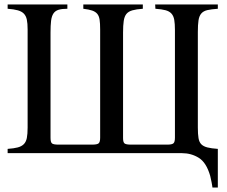

<svg xmlns="http://www.w3.org/2000/svg" viewBox="-20 -682 1013 855"><path d="M926 153Q926 152 925 145.5Q924 139 922.5 131Q921 123 919 114.5Q917 106 916 101Q899 42 865.5 21Q832 0 790 0H14V-19Q42 -21 59 -25.5Q76 -30 86 -40Q96 -50 99.5 -67.5Q103 -85 103 -114V-551Q103 -578 99.5 -594.5Q96 -611 86.5 -621Q77 -631 59.5 -636Q42 -641 14 -643V-662H280V-643Q256 -643 241 -638.5Q226 -634 218 -622Q210 -610 207.5 -589.5Q205 -569 205 -538V-68Q205 -48 212 -43Q219 -38 240 -38H391Q412 -38 419 -43.5Q426 -49 426 -69V-551Q426 -578 423.5 -594.5Q421 -611 413 -620.5Q405 -630 390.5 -635Q376 -640 351 -643V-662H616V-643Q587 -641 569.5 -636Q552 -631 543 -620Q534 -609 531 -589Q528 -569 528 -538V-67Q528 -48 535 -43Q542 -38 563 -38H726Q745 -38 752 -43.5Q759 -49 759 -69V-549Q759 -576 756 -593.5Q753 -611 743.5 -621.5Q734 -632 717 -636.5Q700 -641 672 -643L671 -662H950V-643Q921 -641 903.5 -637Q886 -633 876.5 -622Q867 -611 864 -591.5Q861 -572 861 -540V-114Q861 -85 864 -67Q867 -49 876.5 -39.5Q886 -30 903.5 -25.5Q921 -21 950 -19V153Z"/></svg>

Font: STIXGeneralUnicodeRegular
Style: Regular
Weight: 400
Designer: MicroPress Inc., with final additions and corrections provided by Coen Hoffman, Elsevier (retired)
Version: Version 1.1.0